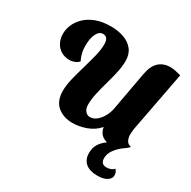

<svg xmlns="http://www.w3.org/2000/svg" viewBox="-208 -918 1367 1376"><g transform="rotate(30 476.0 -230.0)"><path d="M429 20Q353 20 304 -21.5Q255 -63 255 -146Q255 -193 269 -250Q283 -307 300.5 -366.5Q318 -426 332 -481.5Q346 -537 346 -582Q346 -615 334 -629Q322 -643 302 -643Q270 -643 251.5 -605Q233 -567 233 -506Q233 -477 238.5 -451Q244 -425 260 -391Q245 -375 224.5 -367.5Q204 -360 187 -360Q143 -360 112.5 -379.5Q82 -399 66.5 -431Q51 -463 51 -501Q51 -539 67.5 -577Q84 -615 117.5 -647Q151 -679 202.5 -698.5Q254 -718 325 -718Q383 -718 431.5 -701Q480 -684 509 -647.5Q538 -611 538 -554Q538 -510 526.5 -458Q515 -406 499.5 -352Q484 -298 472.5 -246.5Q461 -195 461 -152Q461 -116 478 -97.5Q495 -79 515 -79Q546 -79 571.5 -100.5Q597 -122 614.5 -155Q632 -188 638 -223L695 -537Q709 -612 746 -645Q783 -678 839 -678Q859 -678 881.5 -673.5Q904 -669 928 -662L835 -173Q833 -159 831 -146Q829 -133 829 -120Q829 -90 840 -68Q851 -46 879 -41Q855 -13 818 3.5Q781 20 744 20Q706 20 676 -0.5Q646 -21 638 -67Q599 -22 541.5 -1Q484 20 429 20ZM771 258Q710 258 675 229.5Q640 201 640 146Q640 100 662.5 67Q685 34 721 12Q757 -10 799 -22L843 -16V-10Q806 15 779 50.5Q752 86 752 123Q752 174 799 174Q817 174 833 168.5Q849 163 861 149Q870 161 874.5 170.5Q879 180 879 196Q879 221 851.5 239.5Q824 258 771 258Z"/></g></svg>

Font: Sansita Swashed ExtraBold
Style: Regular
Weight: 800
Designer: Pablo Cosgaya
Foundry: Omnibus-Type
Version: Version 1.003; ttfautohint (v1.8.3)